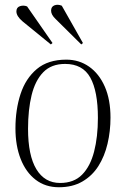

<svg xmlns="http://www.w3.org/2000/svg" viewBox="-20 -774 530 808"><path d="M228 14Q171 14 130 -17.5Q89 -49 67 -105Q45 -161 45 -234Q45 -313 66.5 -378.5Q88 -444 135 -483.5Q182 -523 259 -523Q313 -523 355 -493.5Q397 -464 421 -409.5Q445 -355 445 -279Q445 -222 432.5 -169Q420 -116 394 -75Q368 -34 326.5 -10Q285 14 228 14ZM233 -4Q291 -4 325.5 -39Q360 -74 376 -136Q392 -198 392 -278Q392 -390 360 -447.5Q328 -505 254 -505Q196 -505 162 -470Q128 -435 113 -373.5Q98 -312 98 -232Q98 -120 133 -62Q168 -4 233 -4ZM214 -694Q195 -712 195 -729Q195 -746 209 -751.5Q223 -757 240 -750L329 -593L322 -587ZM75 -684Q49 -706 49 -726Q49 -743 64 -748Q79 -753 94 -747L201 -593L194 -587Z"/></svg>

Font: Literata 72pt ExtraLight
Style: Italic
Weight: 200
Italic angle: -2°
Designer: Latin by Veronika Burian and Jose Scaglione. Greek by Irene Vlachou. Cyrillic by Vera Evstafieva
Foundry: TypeTogether
Version: Version 3.002